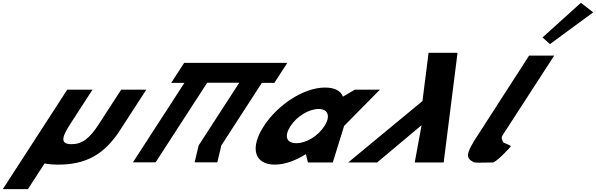

<svg xmlns="http://www.w3.org/2000/svg" viewBox="-70 -1145 4201 1353"><path d="M581.8 -513H403.8L-50.3 188H126.7L244.2 6.6C270.5 12.3 302.7 15 340.8 15C532.8 15 663.5 -54 774.9 -226L960.8 -513H783.8L625.7 -269C560.3 -168 508.1 -129 434.1 -129C360.1 -129 358.3 -168 423.7 -269Z M1389.9 -561.9H1616L1329.8 -120L1301.6 -0.9H1461.4L1489.6 -120L1775.2 -561H1863.4L1954.7 -702H1866.5L1866.6 -702.1H1706.8H1480.7H1320.9L1320.8 -702H1227.7L1136.4 -561H1229.5L866.7 -0.9H1026.5Z M1788.8 -256C1691.7 -106 1718.3 15 1868.3 15C1938.3 15 2018.4 -16 2083.6 -58H2085.6L2100 0H2275L2355.1 -258L2607.3 -513H2430.3L2346.5 -464C2331.1 -505 2289 -528 2220 -528C2070 -528 1886 -406 1788.8 -256ZM1976.8 -256C2022.8 -327 2108.2 -377 2175.2 -377C2241.2 -377 2261.8 -327 2215.8 -256C2170.5 -186 2088.1 -136 2019.1 -136C1947.1 -136 1931.5 -186 1976.8 -256Z M2852.5 0 2900.9 -263 2587.5 0H2383.5L2907 -433L2950.2 -773H3154.2L3056.5 0Z M3753.1 -881.2 3805.4 -834.1 4110.3 -1058 4023.5 -1125.2ZM3658.2 -753H3835.2L3471.2 -191C3459.8 -173 3468.5 -161.8 3474.3 -145C3477.5 -135.7 3528.7 -124 3529.7 -113C3529.7 -113 3449.1 -21.3 3406.6 0C3322.5 0 3280.8 4.3 3266.4 -3C3215.6 -28.9 3213.8 -57.6 3268.9 -148L3268.4 -148L3280.4 -166.5C3286.8 -176.7 3293.8 -187.5 3301.4 -199L3302 -200Z"/></svg>

Font: Hussar
Style: BdWodka
Weight: 700
Foundry: Cannot Into Space Fonts
Version: Version 2.00